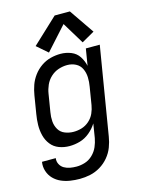

<svg xmlns="http://www.w3.org/2000/svg" viewBox="-142 -850 859 1146"><g transform="rotate(-15 288.0 -277.5)"><path d="M206 213Q238 213 270.5 206Q303 199 333 181Q363 163 385.5 136Q408 109 420 77.5Q432 46 437 14L527 -530H441L424 -427Q417 -459 399.5 -486Q382 -513 351 -525.5Q320 -538 286 -538Q255 -538 224 -530Q193 -522 165.5 -503Q138 -484 118 -457Q98 -430 87.5 -400Q77 -370 72 -339L54 -229Q48 -195 47.5 -161.5Q47 -128 55 -96.5Q63 -65 82.5 -40Q102 -15 132.5 -3.5Q163 8 197 8Q230 8 262.5 -1.5Q295 -11 322.5 -34Q350 -57 368 -86L354 1Q349 28 338 53.5Q327 79 306 99.5Q285 120 258.5 128.5Q232 137 206 137Q185 137 165.5 133.5Q146 130 129.5 120.5Q113 111 104 93.5Q95 76 98 56H13Q8 85 17 113Q26 141 45.5 161Q65 181 91 192.5Q117 204 146.5 208.5Q176 213 206 213ZM242 -68Q215 -68 189.5 -78Q164 -88 150.5 -111Q137 -134 135 -161.5Q133 -189 138 -217L156 -327Q160 -353 171.5 -379Q183 -405 204.5 -425Q226 -445 253 -454Q280 -463 307 -463Q336 -463 360 -450.5Q384 -438 395.5 -413.5Q407 -389 408 -360.5Q409 -332 404 -304L386 -194Q382 -169 371 -144.5Q360 -120 339 -101.5Q318 -83 293 -75.5Q268 -68 243 -68ZM222 -563 350 -705 432 -570 511 -615 406 -768H312L155 -621Z"/></g></svg>

Font: Iosevka Sparkle
Style: Italic
Weight: 400
Italic angle: -9°
Designer: Belleve Invis
Foundry: Belleve Invis
Version: Version 4.5.0; ttfautohint (v1.8.3)